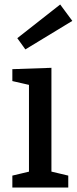

<svg xmlns="http://www.w3.org/2000/svg" viewBox="-20 -835 345 855"><path d="M209 -61 200 -73 284 -53V0H35V-53L119 -73L109 -61V-464L118 -455L35 -474V-527L209 -533ZM93 -615 57 -665 248 -815 302 -742Z"/></svg>

Font: Bitter Thin Medium
Style: Regular
Weight: 500
Version: Version 3.021